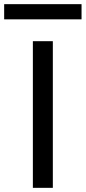

<svg xmlns="http://www.w3.org/2000/svg" viewBox="-40 -903 412 923"><path d="M118 0V-705H214V0ZM-20 -810V-883H352V-810Z"/></svg>

Font: Nunito Sans 7pt SemiExpanded
Style: Regular
Weight: 400
Width: 6
Designer: Vernon Adams
Foundry: Vernon Adams
Version: Version 3.101;gftools[0.9.27]